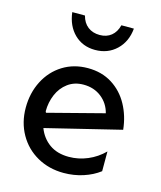

<svg xmlns="http://www.w3.org/2000/svg" viewBox="-113 -826 772 921"><g transform="rotate(15 273.0 -366.0)"><path d="M294 -69Q236 -69 197.5 -96.5Q159 -124 141 -171L513 -262Q506 -329 476 -384Q446 -439 394.5 -471.5Q343 -504 274 -504Q204 -504 149.5 -470Q95 -436 64.5 -376.5Q34 -317 34 -244Q34 -171 67 -112.5Q100 -54 158.5 -21Q217 12 290 12Q341 12 387 -3Q433 -18 467 -44V-142Q432 -107 387 -88Q342 -69 294 -69ZM274 -422Q326 -422 363 -393Q400 -364 412 -317L134 -245L131 -252Q131 -296 147.5 -335Q164 -374 196.5 -398Q229 -422 274 -422ZM286 -672Q251 -672 227 -690.5Q203 -709 194 -744H131Q139 -677 180 -637Q221 -597 283 -597Q346 -597 388.5 -637.5Q431 -678 437 -744H375Q366 -709 343 -690.5Q320 -672 286 -672Z"/></g></svg>

Font: Geom
Style: Regular
Weight: 400
Version: Version 1.102